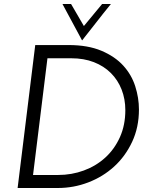

<svg xmlns="http://www.w3.org/2000/svg" viewBox="-20 -939 753 959"><path d="M156 -714H322Q419 -714 486.5 -685.5Q554 -657 595.5 -611.5Q637 -566 655.5 -508Q674 -450 674 -392Q674 -303 640 -230.5Q606 -158 550 -107Q494 -56 421 -28Q348 0 269 0H68ZM270 -65Q338 -65 399 -87.5Q460 -110 506 -152Q552 -194 579 -254Q606 -314 606 -389Q606 -444 587.5 -491.5Q569 -539 534 -574Q499 -609 449 -628.5Q399 -648 335 -648H217L145 -65ZM292 -919H335L399 -809L490 -919H534Q497 -874 461.5 -828Q426 -782 390 -737Z"/></svg>

Font: Josefin Sans
Style: Italic
Weight: 400
Italic angle: -7.5°
Designer: Santiago Orozco
Foundry: Typemade